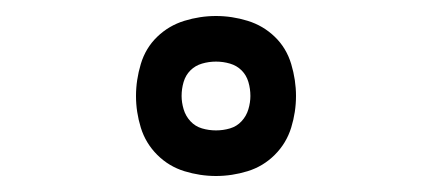

<svg xmlns="http://www.w3.org/2000/svg" viewBox="-20 -778 540 240"><path d="M250 -558Q230 -558 210.5 -564Q191 -570 176.5 -584.5Q162 -599 156 -618.5Q150 -638 150 -658Q150 -678 156 -698Q162 -718 176.5 -732Q191 -746 210.5 -752Q230 -758 250 -758Q270 -758 289.5 -752Q309 -746 323.5 -732Q338 -718 344 -698Q350 -678 350 -658Q350 -638 344 -618.5Q338 -599 323.5 -584.5Q309 -570 289.5 -564Q270 -558 250 -558ZM250 -615Q259 -615 267.5 -617.5Q276 -620 282 -626.5Q288 -633 290.5 -641.5Q293 -650 293 -658Q293 -667 290.5 -675.5Q288 -684 282 -690Q276 -696 267.5 -698.5Q259 -701 250 -701Q241 -701 232.5 -698.5Q224 -696 218 -690Q212 -684 209.5 -675.5Q207 -667 207 -658Q207 -650 209.5 -641.5Q212 -633 218 -626.5Q224 -620 232.5 -617.5Q241 -615 250 -615Z"/></svg>

Font: Iosevka Term Light
Style: Regular
Weight: 300
Monospace: yes
Designer: Belleve Invis
Foundry: Belleve Invis
Version: Version 9.0.1; ttfautohint (v1.8.3)